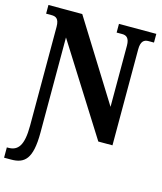

<svg xmlns="http://www.w3.org/2000/svg" viewBox="-136 -813 972 1152"><g transform="rotate(15 350.0 -237.0)"><path d="M0 240H43C126 240 172 204 172 38V-553L521 0H609V-596C609 -646 628 -660 656 -660H690V-714H458V-660H493C518 -660 538 -648 538 -600V-220L230 -714H20V-660H54C79 -660 101 -652 101 -600V14C101 138 69 176 9 176H0Z"/></g></svg>

Font: Noto Serif Condensed ExtraBold
Style: Regular
Weight: 800
Width: 3
Designer: Monotype Design Team
Foundry: Monotype Imaging Inc.
Version: Version 2.013